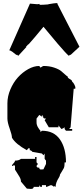

<svg xmlns="http://www.w3.org/2000/svg" viewBox="-20 -1164 533 1239"><path d="M173.3 -1140.6 221.2 -1136.7Q226.6 -1136.7 232.4 -1138.2L238.3 -1132.8Q257.3 -1132.8 292.5 -1135.7L291.5 -1136.7Q334 -1144 344.2 -1144L352.5 -1143.1L349.6 -1140.6L492.7 -862.3L435.1 -809.1L432.1 -811L424.3 -803.7Q406.2 -818.4 349.9 -884.5Q293.5 -950.7 260.7 -991.2Q197.3 -914.1 164.1 -877.4L162.1 -877.9L147.9 -862.3L149.9 -860.4L97.7 -803.7L89.8 -811L86.4 -809.1Q85.4 -809.6 79.6 -814.2Q73.7 -818.8 69.1 -822.5Q64.5 -826.2 58.6 -830.6Q44.9 -839.4 40 -839.4ZM231.4 -1139.6Q231.4 -1139.6 233.4 -1139.6L232.4 -1138.2Q232.4 -1139.2 231.4 -1139.6ZM230 -1140.6 231.4 -1139.6Q230 -1139.6 230 -1140.6ZM294.9 -342.8 268.1 -388.2 276.9 -398.9Q263.2 -398.9 262.2 -401.4Q260.3 -407.7 252.9 -411.1H260.3L250.5 -422.4V-411.1L233.4 -422.4L215.8 -398.9V-376Q215.8 -363.8 218.3 -357.7Q220.7 -351.6 221.7 -348.6Q222.7 -345.7 226.1 -340.8Q229.5 -335.9 230.5 -334Q234.9 -326.7 241.2 -320.3V-311.5L250.5 -320.3Q327.6 -320.3 366.7 -264.4Q405.8 -208.5 405.8 -116.2H397Q397 -89.4 391.8 -79.1Q386.7 -68.8 379.2 -57.4Q371.6 -45.9 367.2 -37.6Q367.2 -29.3 360.4 -18.6Q338.9 14.6 338.9 42L329.6 35.6V42Q327.6 40 320.3 35.4Q313 30.8 309.3 30.8Q305.7 30.8 294.4 36.4Q283.2 42 276.9 42V30.8H250.5V42H241.2L233.4 30.8V42H197.3Q197.3 55.2 179.2 55.2L153.3 53.2L115.2 7.8Q115.2 -6.8 106 -22.7Q96.7 -38.6 86.9 -53.5Q77.1 -68.4 76.7 -69.3V-93.8L68.4 -100.1L66.4 -93.8H57.1Q57.1 -100.6 66.9 -109.9Q76.7 -119.1 76.7 -127.4Q101.6 -127.4 115.2 -138.7H206.5V-150.9H215.8V-116.2L224.6 -106L215.8 -93.8Q215.8 -82 230 -82H233.4Q233.4 -70.3 244.1 -70.3L260.3 -71.3L276.9 -106V-127.4L268.1 -138.7V-173.3L260.3 -162.1L250.5 -173.3L189 -184.1Q182.1 -193.8 171.9 -194.8V-207H162.6L153.3 -194.8Q81.1 -233.9 57.1 -275.4Q57.1 -293 42.5 -334Q27.8 -375 27.8 -398.9V-497.1Q27.8 -542 46.9 -586.9Q65.9 -631.8 95.5 -664.6Q125 -697.3 161.9 -717.8Q198.7 -738.3 233.4 -738.3L241.2 -727.5Q257.3 -738.3 260.3 -738.3Q298.3 -738.3 329.3 -727.8Q360.4 -717.3 375.2 -704.8Q390.1 -692.4 401.4 -681.9Q412.6 -671.4 416 -671.4Q416 -661.1 430.9 -653.6Q445.8 -646 445.8 -636.7Q452.6 -632.3 459.5 -618.9Q466.3 -605.5 466.3 -600.3Q466.3 -595.2 465.8 -591.3H455.6L435.5 -342.8L426.3 -331.5H445.8V-320.3H405.8L397 -331.5V-342.8Q388.2 -335 376.5 -331.5L357.4 -354.5V-342.8Z"/></svg>

Font: Butcherman
Style: Regular
Weight: 400
Version: Version 001.004